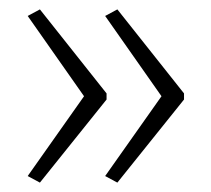

<svg xmlns="http://www.w3.org/2000/svg" viewBox="-20 -480 450 409"><path d="M372 -268V-281L230 -460L204 -446L324 -275L204 -105L230 -91ZM207 -268V-281L65 -460L39 -446L159 -275L39 -105L65 -91Z"/></svg>

Font: Noto Sans Thai ExtCond ExtLt
Style: Regular
Weight: 200
Width: 2
Designer: Monotype Design Team
Foundry: Monotype Imaging Inc.
Version: Version 2.002